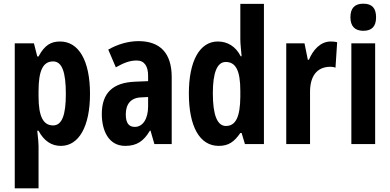

<svg xmlns="http://www.w3.org/2000/svg" viewBox="-20 -781 2115 1041"><path d="M306 -556C259 -556 223 -539 189 -475H182L164 -546H60V240H189V10C189 -3 187 -29 182 -72H189C219 -16 260 10 310 10C408 10 468 -96 468 -272C468 -454 406 -556 306 -556ZM268 -448C317 -448 337 -389 337 -271C337 -157 316 -101 268 -101C214 -101 189 -150 189 -259V-287C189 -400 214 -448 268 -448Z M731 -558C676 -558 617 -541 567 -512L608 -416C654 -442 686 -453 721 -453C764 -453 783 -421 783 -370V-341L711 -338C594 -333 532 -279 532 -163C532 -74 568 10 659 10C723 10 760 -17 793 -73H796L817 0H911V-363C911 -494 847 -558 731 -558ZM745 -253 783 -255V-204C783 -136 754 -93 711 -93C679 -93 662 -113 662 -161C662 -216 689 -251 745 -253Z M1166 10C1219 10 1250 -12 1283 -60H1290L1308 0H1411V-760H1283V-569C1283 -541 1287 -516 1290 -476H1285C1257 -531 1212 -556 1161 -556C1063 -556 1004 -451 1004 -274C1004 -96 1062 10 1166 10ZM1205 -98C1158 -98 1134 -157 1134 -275C1134 -387 1157 -445 1204 -445C1259 -445 1283 -397 1283 -288V-256C1282 -147 1258 -98 1205 -98Z M1773 -556C1716 -556 1676 -508 1655 -457H1649L1631 -546H1532V0H1661V-279C1660 -364 1695 -419 1772 -419C1775 -419 1791 -418 1799 -414L1808 -552C1792 -556 1781 -556 1773 -556Z M1950 -761C1902 -761 1880 -736 1880 -687C1880 -639 1904 -614 1950 -614C1997 -614 2019 -639 2019 -687C2019 -735 1999 -761 1950 -761ZM2014 -546H1885V0H2014Z"/></svg>

Font: Noto Sans Kannada ExtraCondensed
Style: Bold
Weight: 700
Width: 2
Designer: Jelle Bosma - Monotype Design Team
Foundry: Monotype Imaging Inc.
Version: Version 2.005